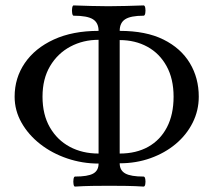

<svg xmlns="http://www.w3.org/2000/svg" viewBox="-20 -686 788 709"><path d="M257 3Q253 3 251.5 -6Q250 -15 251.5 -24.5Q253 -34 257 -34Q304 -34 324 -45Q344 -56 344 -82Q284 -82 228 -101Q172 -120 128.5 -154Q85 -188 59.5 -233Q34 -278 34 -329Q34 -398 71.5 -453Q109 -508 178.5 -540Q248 -572 344 -572Q344 -602 323 -615Q302 -628 252 -628Q248 -628 246.5 -637.5Q245 -647 246.5 -656.5Q248 -666 252 -666Q284 -665 316 -664Q348 -663 380 -663Q413 -663 445.5 -664Q478 -665 510 -666Q515 -666 516.5 -656.5Q518 -647 516.5 -637.5Q515 -628 510 -628Q463 -628 442.5 -615Q422 -602 422 -572Q519 -572 583.5 -540Q648 -508 681 -453Q714 -398 714 -329Q714 -278 691.5 -233Q669 -188 629 -154.5Q589 -121 536 -102Q483 -83 422 -83Q422 -57 442.5 -45.5Q463 -34 510 -34Q515 -34 516.5 -24.5Q518 -15 516.5 -6Q515 3 510 3Q479 1 447 0.5Q415 0 383 0Q352 0 320.5 0.5Q289 1 257 3ZM344 -119V-539Q287 -539 240 -514Q193 -489 165 -442Q137 -395 137 -329Q137 -263 164 -216Q191 -169 237.5 -144Q284 -119 344 -119ZM422 -119Q483 -119 527.5 -144Q572 -169 596.5 -216Q621 -263 621 -329Q621 -395 595 -442Q569 -489 524 -513.5Q479 -538 422 -538Z"/></svg>

Font: Junicode VF
Style: Regular
Weight: 400
Designer: Peter S. Baker
Version: Version 2.213